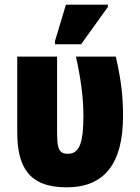

<svg xmlns="http://www.w3.org/2000/svg" viewBox="-20 -796 599 824"><path d="M216 -606H328L443 -766V-776H263L216 -620ZM266 8C426 8 508 -91 508 -298C508 -385 500 -452 477 -553H306C327 -458 338 -376 338 -299C338 -178 319 -136 271 -136C230 -136 225 -163 225 -234V-553H54V-229C54 -81 103 8 266 8Z"/></svg>

Font: Noto Sans Condensed Black
Style: Regular
Weight: 900
Width: 3
Designer: Monotype Design Team
Foundry: Monotype Imaging Inc.
Version: Version 2.013